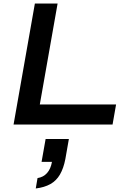

<svg xmlns="http://www.w3.org/2000/svg" viewBox="-20 -707 738 1090"><path d="M57 0 178 -687H307L206 -114H639L619 0ZM183 363 193 304Q226 299 247 275.5Q268 252 275 212H216L239 82H371L351 196Q341 248 320.5 283.5Q300 319 266 338Q232 357 183 363Z"/></svg>

Font: Archivo Expanded Medium
Style: Italic
Weight: 500
Width: 7
Italic angle: -10°
Designer: Hector Gatti
Foundry: Omnibus-Type
Version: Version 2.001